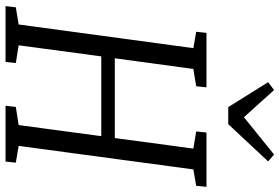

<svg xmlns="http://www.w3.org/2000/svg" viewBox="-182 -852 1033 710"><g transform="rotate(90 335.0 -496.5)"><path d="M2 0 6.5 -38 70 -48.5 157.5 -694.5 97 -705 101 -743H302.5L298.5 -705L234.5 -694.5L195 -404H490L529 -694.5L465.5 -705L469.5 -743H670.5L666.5 -705L606 -694.5L519 -48.5L581 -38L577 0H370.5L375 -38L442 -48.5L483 -354H188L147 -48.5L212.5 -38L208.5 0ZM375.5 -823.5 283.5 -971 312.5 -993Q337.5 -965.5 362.5 -937.5Q387.5 -909.5 413 -881.5Q447 -909.5 481.8 -937.2Q516.5 -965 551 -993L576.5 -971L438.5 -823.5Z"/></g></svg>

Font: Merriweather 24pt SemiCondensed Light
Style: Italic
Weight: 300
Width: 4
Italic angle: -7.8°
Designer: Eben Sorkin
Foundry: Eben Sorkin
Version: Version 2.101